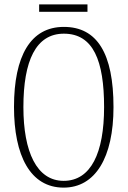

<svg xmlns="http://www.w3.org/2000/svg" viewBox="-20 -848 584 878"><path d="M159 -794H380V-828H159ZM271 10C416 10 499 -128 499 -358C499 -604 424 -725 272 -725C120 -725 44 -593 44 -359C44 -137 118 10 271 10ZM271 -21C148 -21 87 -154 87 -358C87 -570 144 -694 272 -694C407 -694 456 -570 456 -358C456 -149 396 -21 271 -21Z"/></svg>

Font: Noto Serif Thai ExtraCondensed ExtraLight
Style: Regular
Weight: 200
Width: 2
Designer: Monotype Design Team
Foundry: Monotype Imaging Inc.
Version: Version 2.002